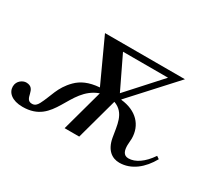

<svg xmlns="http://www.w3.org/2000/svg" viewBox="-88 -615 918 809"><g transform="rotate(30 370.5 -210.5)"><path d="M673 -94C642 -48 606 -24 573 -24C547 -24 542 -47 542 -70C542 -78 544 -97 544 -103C544 -168 501 -215 424 -223V-225L613 -432H224L320 -223C268 -219 235 -203 211 -179C164 -132 160 -88 135 -41C128 -28 120 -20 106 -20C64 -20 95 -86 41 -86C26 -86 0 -72 0 -43C0 -14 26 11 78 11C231 11 208 -156 331 -201H332L277 0H348L403 -201C462 -180 462 -120 472 -66C482 -11 513 11 549 11C607 11 655 -29 686 -85ZM548 -402 405 -244 329 -402Z"/></g></svg>

Font: XITS
Style: Italic
Weight: 400
Italic angle: -16.33°
Designer: MicroPress Inc., with final additions and corrections provided by Coen Hoffman, Elsevier (retired)
Version: Version 1.107